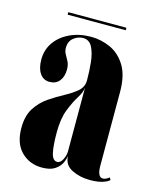

<svg xmlns="http://www.w3.org/2000/svg" viewBox="-96 -664 608 742"><g transform="rotate(15 208.0 -293.0)"><path d="M142 11Q92 11 59 -22Q26 -55 26 -117Q26 -165.5 46 -196.5Q66 -227.5 95.5 -247.5Q125 -267.5 154.5 -283.2Q184 -299 203.8 -316.2Q223.5 -333.5 223.5 -360Q223.5 -396.5 219.8 -431.8Q216 -467 204 -490.5Q192 -514 167 -514Q147 -514 129.5 -500.2Q112 -486.5 112 -460Q112 -446.5 118.5 -435.2Q125 -424 131.5 -411.2Q138 -398.5 138 -380Q138 -351.5 124 -334Q110 -316.5 84.5 -316.5Q60 -316.5 46 -336.8Q32 -357 32 -392.5Q32 -431.5 53.5 -461.8Q75 -492 112.2 -509.2Q149.5 -526.5 196 -526.5Q236 -526.5 273.2 -509.8Q310.5 -493 334.5 -454.2Q358.5 -415.5 358.5 -349V-55.5Q358.5 -9 380.5 -9Q387 -9 394.5 -12.8Q402 -16.5 405.5 -20.5L411 -11.5Q406.5 -5 386.8 2.2Q367 9.5 333 9.5Q293.5 9.5 261.2 -6.5Q229 -22.5 228 -59Q226.5 -45.5 218.8 -29.2Q211 -13 192.8 -1Q174.5 11 142 11ZM193.5 -25.5Q206.5 -25.5 215 -42.8Q223.5 -60 223.5 -75V-331Q222 -312.5 206.8 -288.2Q191.5 -264 177 -227.5Q162.5 -191 162.5 -135Q162.5 -83.5 168.8 -54.5Q175 -25.5 193.5 -25.5ZM85.5 -585.5V-595.5H318V-585.5Z"/></g></svg>

Font: Imbue 100pt ExtraBold
Style: Regular
Weight: 800
Designer: Tyler Finck
Foundry: Etcetera Type Company
Version: Version 1.102; ttfautohint (v1.8.3)